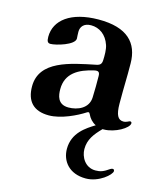

<svg xmlns="http://www.w3.org/2000/svg" viewBox="-105 -521 699 836"><g transform="rotate(15 245.0 -103.5)"><path d="M133.5 14.2C188.9 14.2 256 -18.8 290.5 -41.2C293.3 -43 295.5 -44 297.6 -44C300.8 -44 302.9 -41.5 304.7 -37.6C312.5 -20.2 325.3 -5.7 342.7 2.8C305 26.3 247.9 61.1 247.9 134.2C247.9 188.2 284.1 237.9 360.1 237.9C419.4 237.9 470.9 191.1 470.9 175.4C470.9 170.8 469.1 166.9 463.1 166.9C459.2 166.9 456.3 168.7 453.1 170.5C428.3 187.9 414.4 193.2 392 193.2C345.2 193.2 321.7 150.6 321.7 115.1C321.7 72.4 344.1 43.7 375.7 11.4H380.7C431.5 11.4 490.4 -24.1 490.4 -45.5C490.4 -49 488.6 -52.6 483.3 -52.6C478.7 -52.6 468.4 -44 454.5 -44C429.7 -44 418.7 -64.6 418.3 -114.3C418 -206 420.5 -223.4 419.7 -296.5C419 -388.1 366.5 -446 235.8 -445.3C111.2 -444.6 43.3 -391 43.3 -316.1C43.3 -295.1 48.3 -288.4 60.4 -288.4C84.5 -288.4 165.8 -311.4 165.8 -340.6C165.5 -348.7 164.1 -361.9 164.4 -371.4C164.4 -392.8 177.9 -412.6 210.9 -412.6C248.2 -412.6 280.9 -390.3 295.5 -346.6C301.8 -328.5 301.8 -300.1 300.8 -279.8C300.1 -262.8 294.4 -256 277.7 -252.5C165.1 -229.4 30.9 -205.3 30.9 -89.5C30.9 -22 65 14.2 133.5 14.2ZM152.7 -109.4C152.7 -180.8 207 -211.3 276.3 -226.6C293 -229.8 299 -225.1 299.4 -208.1C300.1 -175.8 299.4 -143.1 298.3 -110.8C296.5 -61.1 248.6 -41.2 207.4 -41.2C157.7 -41.2 152.7 -81.7 152.7 -109.4Z"/></g></svg>

Font: Margiela Serif Semibold
Style: Regular
Weight: 600
Designer: Andreas Faust, Stefan Endress
Version: Version 1.002;FEAKit 1.0